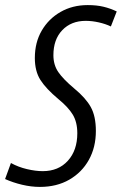

<svg xmlns="http://www.w3.org/2000/svg" viewBox="-38 -724 479 755"><path d="M119 11Q85 11 49 2.5Q13 -6 -18 -20L5 -83Q34 -67 68 -59Q102 -51 130 -51Q192 -51 229 -92Q266 -133 266 -200Q266 -244 248 -273.5Q230 -303 192 -334Q143 -375 121 -409.5Q99 -444 99 -496Q99 -557 126 -603.5Q153 -650 200 -677Q247 -704 307 -704Q342 -704 369 -697.5Q396 -691 421 -679L398 -620Q377 -630 350.5 -636Q324 -642 299 -642Q242 -642 207 -605.5Q172 -569 172 -507Q172 -469 191 -441Q210 -413 254 -376Q299 -339 319 -303Q339 -267 339 -209Q339 -145 311.5 -95.5Q284 -46 234.5 -17.5Q185 11 119 11Z"/></svg>

Font: Ubuntu Sans Condensed
Style: Italic
Weight: 400
Width: 3
Italic angle: -13.5°
Designer: Dalton Maag Ltd
Foundry: Dalton Maag Ltd
Version: Version 1.006; ttfautohint (v1.8.4.7-5d5b)